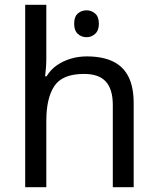

<svg xmlns="http://www.w3.org/2000/svg" viewBox="-20 -780 658 800"><path d="M341 -737Q361 -737 376.5 -723.5Q392 -710 392 -681Q392 -653 376.5 -639Q361 -625 341 -625Q319 -625 304 -639Q289 -653 289 -681Q289 -710 304 -723.5Q319 -737 341 -737ZM173 -537Q173 -518 171.5 -498Q170 -478 168 -462H174Q191 -490 217 -508Q243 -526 275 -535.5Q307 -545 341 -545Q406 -545 449.5 -524.5Q493 -504 515 -461Q537 -418 537 -349V0H450V-343Q450 -408 421 -440Q392 -472 330 -472Q240 -472 206.5 -421.5Q173 -371 173 -277V0H85V-760H173Z"/></svg>

Font: hexlhindi05
Style: Book
Weight: 400
Designer: Jelle Bosma - Monotype Design Team
Foundry: Monotype Imaging Inc.
Version: Version 2.003